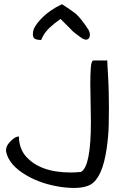

<svg xmlns="http://www.w3.org/2000/svg" viewBox="-20 -907 569 927"><path d="M418.9 -319.3 416 -503.9Q416 -547.9 418.5 -581.5Q420.9 -615.2 432.6 -615.2H498Q498 -599.6 501 -554.7Q503.9 -509.8 504.9 -464.4Q505.9 -418.9 505.9 -386.7Q505.9 -354.5 504.9 -303.2Q503.9 -252 495.1 -190.4Q474.6 -48.8 417 -15.6Q373 8.8 277.3 -3.9Q180.7 -17.6 107.4 -60.5Q21.5 -110.4 8.8 -177.7Q8.8 -200.2 23.4 -216.8Q49.8 -248 71.3 -248Q72.3 -192.4 101.6 -156.2Q169.9 -74.2 321.3 -74.2Q346.7 -74.2 371.1 -77.1Q418.9 -102.5 418.9 -319.3ZM177.7 -815.4Q218.8 -858.4 279.3 -886.7Q329.1 -854.5 345.7 -840.8Q373 -816.4 408.2 -761.7Q414.1 -750 414.1 -739.7Q414.1 -729.5 410.2 -723.6Q399.4 -708 375 -722.7Q338.9 -749 332.5 -754.9Q326.2 -760.7 314.5 -773.4Q302.7 -786.1 272.5 -815.4Q212.9 -774.4 191.4 -739.3Q184.6 -727.5 178.7 -713.9Q161.1 -713.9 149.9 -718.8Q138.7 -723.6 138.7 -742.2Q138.7 -760.7 148.9 -778.3Q159.2 -795.9 177.7 -815.4Z"/></svg>

Font: Architects Daughter
Style: Regular
Weight: 400
Designer: Kimberly Geswein
Foundry: Kimberly Geswein
Version: Version 1.002 2010